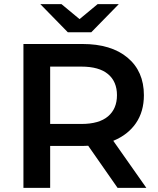

<svg xmlns="http://www.w3.org/2000/svg" viewBox="-20 -914 771 934"><path d="M94 0V-700H381Q521 -700 600.5 -633.5Q680 -567 680 -451Q680 -371 641 -314.5Q602 -258 531 -229L692 0H552L409 -205Q396 -204 382 -204H224V0ZM224 -311H376Q462 -311 505.5 -348Q549 -385 549 -451Q549 -517 505.5 -553.5Q462 -590 376 -590H224ZM310 -757 176 -894H279L367 -821L455 -894H558L424 -757Z"/></svg>

Font: Montserrat SemiBold
Style: Regular
Weight: 600
Designer: Julieta Ulanovsky
Foundry: Julieta Ulanovsky
Version: Version 9.000; ttfautohint (v1.8.4.7-5d5b)